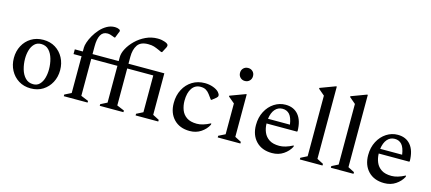

<svg xmlns="http://www.w3.org/2000/svg" viewBox="-56 -1270 4042 1800"><g transform="rotate(15 1965.0 -370.0)"><path d="M271 10Q204 10 153.5 -21.5Q103 -53 74.5 -106.5Q46 -160 46 -226Q46 -292 74.5 -345.5Q103 -399 153.5 -430Q204 -461 271 -461Q338 -461 388 -430Q438 -399 466.5 -345.5Q495 -292 495 -226Q495 -160 466.5 -106.5Q438 -53 388 -21.5Q338 10 271 10ZM284 -34Q322 -34 346 -59Q370 -84 381 -123Q392 -162 392 -206Q392 -259 378.5 -307.5Q365 -356 336 -387Q307 -418 260 -418Q222 -418 197 -393.5Q172 -369 160.5 -330Q149 -291 149 -247Q149 -194 163 -145Q177 -96 207 -65Q237 -34 284 -34Z M591 0V-16L655 -48V-405H577V-451H655V-489Q655 -509 665.5 -541Q676 -573 696.5 -609Q717 -645 745.5 -677Q774 -709 810 -729.5Q846 -750 888 -750Q901 -750 910.5 -747.5Q920 -745 926 -742Q940 -737 940 -726Q940 -718 934 -708L913 -655H905L887 -662Q875 -667 862 -670.5Q849 -674 835 -674Q791 -674 770 -636Q749 -598 749 -527V-451H1003V-489Q1003 -528 1027 -573Q1051 -618 1092.5 -658.5Q1134 -699 1188 -724.5Q1242 -750 1302 -750Q1326 -750 1343 -746.5Q1360 -743 1371 -739Q1407 -727 1407 -710Q1407 -700 1402 -690L1374 -637H1364L1338 -649Q1309 -662 1287 -669Q1265 -676 1230 -676Q1157 -676 1127.5 -632.5Q1098 -589 1098 -518V-451H1446V-48L1508 -16V0H1288V-16L1351 -48V-405H1098V-46L1170 -16V0H940V-16L1003 -48V-405H749V-46L822 -16V0Z M1814 10Q1717 10 1660 -49Q1603 -108 1603 -206Q1603 -280 1633.5 -338Q1664 -396 1717 -428.5Q1770 -461 1838 -461Q1880 -461 1918 -447.5Q1956 -434 1976 -412Q1991 -394 1991 -382Q1991 -374 1988.5 -369.5Q1986 -365 1979 -358L1938 -325H1931L1897 -371Q1882 -392 1861 -404.5Q1840 -417 1808 -417Q1755 -417 1725 -373Q1695 -329 1695 -252Q1695 -205 1710.5 -164Q1726 -123 1762.5 -98Q1799 -73 1862 -73Q1890 -73 1922 -82.5Q1954 -92 1990 -111H1993V-99Q1970 -53 1923 -21.5Q1876 10 1814 10Z M2193 -577Q2166 -577 2148 -595Q2130 -613 2130 -640Q2130 -668 2148 -685.5Q2166 -703 2193 -703Q2220 -703 2238 -685.5Q2256 -668 2256 -640Q2256 -613 2238 -595Q2220 -577 2193 -577ZM2085 0V-16L2149 -48V-347L2088 -398V-406L2236 -461H2243V-48L2305 -16V0Z M2613 10Q2515 10 2458 -49Q2401 -108 2401 -206Q2401 -280 2431.5 -338Q2462 -396 2512.5 -428.5Q2563 -461 2622 -461Q2702 -461 2747 -406.5Q2792 -352 2793 -250L2788 -245H2493Q2494 -199 2510.5 -160Q2527 -121 2563.5 -97Q2600 -73 2662 -73Q2719 -73 2791 -111H2794V-99Q2770 -53 2723 -21.5Q2676 10 2613 10ZM2604 -417Q2560 -417 2531.5 -384Q2503 -351 2495 -291H2708Q2698 -359 2672 -388Q2646 -417 2604 -417Z M2882 0V-16L2945 -48V-636L2885 -687V-695L3032 -750H3040V-48L3102 -16V0Z M3183 0V-16L3246 -48V-636L3186 -687V-695L3333 -750H3341V-48L3403 -16V0Z M3702 10Q3604 10 3547 -49Q3490 -108 3490 -206Q3490 -280 3520.5 -338Q3551 -396 3601.5 -428.5Q3652 -461 3711 -461Q3791 -461 3836 -406.5Q3881 -352 3882 -250L3877 -245H3582Q3583 -199 3599.5 -160Q3616 -121 3652.5 -97Q3689 -73 3751 -73Q3808 -73 3880 -111H3883V-99Q3859 -53 3812 -21.5Q3765 10 3702 10ZM3693 -417Q3649 -417 3620.5 -384Q3592 -351 3584 -291H3797Q3787 -359 3761 -388Q3735 -417 3693 -417Z"/></g></svg>

Font: Spectral Medium
Style: Regular
Weight: 500
Designer: Jean-Baptiste Levee
Foundry: Production Type
Version: Version 2.001